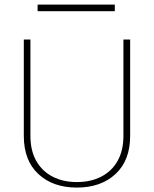

<svg xmlns="http://www.w3.org/2000/svg" viewBox="-20 -825 682 850"><path d="M526.4 -649.9V-223.6Q526.4 -158.2 500.5 -112.5Q474.6 -66.9 428.2 -43Q381.8 -19 320.3 -19Q259.3 -19 212.9 -43Q166.5 -66.9 140.6 -112.5Q114.7 -158.2 114.7 -223.6V-649.9H85.4V-223.6Q85.4 -114.7 149.7 -54.7Q213.9 5.4 320.3 5.4Q426.8 5.4 491.5 -54.7Q556.2 -114.7 556.2 -223.6V-649.9ZM488.3 -804.7H146.5V-775.4H488.3Z"/></svg>

Font: Estedad VF
Style: Regular
Weight: 100
Designer: Amin Abedi
Version: Version 7.3